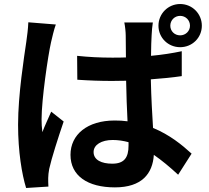

<svg xmlns="http://www.w3.org/2000/svg" viewBox="-20 -880 1040 956"><path d="M121 -769C120 -738 115 -700 111 -672C100 -596 70 -409 70 -259C70 -125 89 -12 110 56L221 49C220 35 220 18 220 7C220 -3 222 -25 225 -39C237 -93 269 -193 297 -275L235 -324C221 -291 204 -257 191 -222C188 -243 187 -267 187 -286C187 -385 219 -603 234 -669C238 -687 250 -738 258 -758ZM620 -155C620 -96 599 -65 539 -65C486 -65 446 -83 446 -123C446 -159 485 -183 541 -183C568 -183 594 -179 620 -172ZM885 -625C838 -615 786 -607 732 -602C732 -646 734 -683 735 -705C736 -726 738 -749 741 -768H599C603 -749 606 -719 606 -703C606 -682 607 -642 607 -594C584 -593 561 -593 538 -593C478 -593 421 -596 364 -602L365 -483C423 -479 480 -477 538 -477C561 -477 584 -478 608 -478C609 -408 612 -337 615 -276C595 -279 573 -280 551 -280C415 -280 331 -210 331 -109C331 -5 416 53 552 53C686 53 740 -15 746 -109C785 -82 825 -49 867 -10L934 -115C887 -158 825 -209 742 -243C738 -310 733 -390 731 -485C785 -489 838 -494 885 -501ZM877 -704C849 -704 828 -725 828 -752C828 -779 849 -801 877 -801C904 -801 926 -780 926 -752C926 -725 904 -704 877 -704ZM877 -860C817 -860 769 -812 769 -752C769 -692 817 -645 877 -645C937 -645 985 -692 985 -752C985 -812 937 -860 877 -860Z"/></svg>

Font: Noto Sans CJK KR Bold
Style: Regular
Weight: 700
Designer: Ryoko NISHIZUKA (kana & ideographs); Paul D. Hunt (Latin, Greek & Cyrillic); Wenlong ZHANG (bopomofo); Sandoll Communica
Foundry: Adobe Systems Incorporated
Version: Version 1.004;PS 1.004;hotconv 1.0.82;makeotf.lib2.5.63406